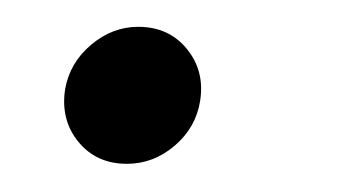

<svg xmlns="http://www.w3.org/2000/svg" viewBox="-20 -113 267 141"><path d="M73.2 7.3Q50.8 7.3 37.6 -8.8Q24.4 -24.9 27.8 -47.4Q31.2 -66.9 46.9 -80.1Q62.5 -93.3 81.5 -93.3Q104 -93.3 117.2 -77.1Q130.4 -61 127 -39.1Q124 -19.5 108.4 -6.1Q92.8 7.3 73.2 7.3Z"/></svg>

Font: Inter 28pt Light
Style: Italic
Weight: 300
Italic angle: -9.3988°
Designer: Rasmus Andersson
Foundry: rsms
Version: Version 4.001;git-66647c0bb